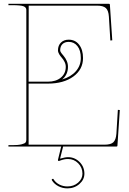

<svg xmlns="http://www.w3.org/2000/svg" viewBox="-20 -780 685 1022"><path d="M310.5 -356.9Q357.9 -371.1 384 -401.1Q410.2 -431.2 410.2 -471.2Q410.2 -511.7 392.3 -534.4Q374.5 -557.1 345.7 -557.1Q324.7 -557.1 312.5 -545.2Q300.3 -533.2 300.3 -512.2Q300.3 -505.9 306.9 -497.1Q313.5 -488.3 321 -479.5Q328.6 -470.7 335.2 -455.8Q341.8 -440.9 341.8 -424.3Q341.8 -382.3 310.5 -356.9ZM24.9 -759.8H560.1Q564.9 -759.8 564.9 -755.4L577.6 -565.4L567.4 -564.5L559.6 -691.4Q557.6 -724.1 543.5 -737.1Q529.3 -750 496.1 -750H132.8L132.3 -345.2H234.9Q277.8 -345.2 304 -366.9Q330.1 -388.7 330.1 -424.3Q330.1 -438 323.5 -450.9Q316.9 -463.9 309.3 -472.2Q301.8 -480.5 295.2 -491.2Q288.6 -502 288.6 -512.2Q288.6 -537.6 304.2 -553.2Q319.8 -568.8 345.7 -568.8Q380.4 -568.8 401.1 -542.2Q421.9 -515.6 421.9 -471.2Q421.9 -410.2 370.4 -372.6Q318.8 -335 234.9 -335H132.3V-9.8H536.1Q569.8 -9.8 583.5 -22.9Q597.2 -36.1 599.6 -68.4L607.4 -195.3L617.7 -194.3L605 -4.4Q605 0 600.1 0H315.9L299.8 64.5Q327.1 56.6 342.3 56.6Q377.9 56.6 403.6 82.3Q429.2 107.9 429.2 144.5Q429.2 176.3 402.6 199.5Q376 222.7 338.9 222.7Q313 222.7 290.8 211.2Q268.6 199.7 256.3 179.7Q253.9 174.8 257.8 172.9Q263.2 169.9 265.1 174.3Q275.9 191.9 295.7 202.1Q315.4 212.4 338.9 212.4Q372.6 212.4 395.8 192.1Q418.9 171.9 418.9 144.5Q418.9 111.8 396.2 89.1Q373.5 66.4 342.3 66.4Q335.9 66.4 330.8 66.9Q325.7 67.4 320.6 68.6Q315.4 69.8 312 70.8Q308.6 71.8 303 73.7Q297.4 75.7 294.4 76.7Q289.6 78.1 288.6 73.7Q288.1 72.8 288.6 70.8V70.3L305.7 0H24.9V-7.3H44.9Q77.1 -7.3 94.5 -11.7Q111.8 -16.1 116 -21.5Q120.1 -26.9 120.1 -35.6V-727.5Q120.1 -740.7 105.5 -746.6Q90.8 -752.4 44.9 -752.4H24.9Z"/></svg>

Font: ZnikomitNo24
Style: Thin
Weight: 300
Designer: gluk
Foundry: gluk
Version: Version 0.55